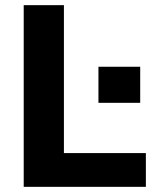

<svg xmlns="http://www.w3.org/2000/svg" viewBox="-20 -725 609 745"><path d="M72 0V-705H228V-131H546V0ZM362 -326V-466H524V-326Z"/></svg>

Font: Mulish ExtraBold
Style: Regular
Weight: 800
Designer: Vernon Adams
Foundry: Vernon Adams
Version: Version 3.603; ttfautohint (v1.8.3)